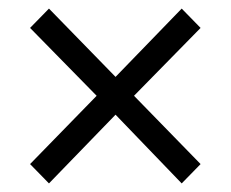

<svg xmlns="http://www.w3.org/2000/svg" viewBox="-20 -553 537 447"><path d="M50 -171 205 -330 50 -488 94 -533 249 -374 403 -533 447 -488 292 -330 447 -171 403 -126 249 -286 94 -126Z"/></svg>

Font: RibengUni
Style: Regular
Weight: 400
Designer: (1) Dr. Andrew Glass (Program Manager at Microsoft Corporation)
(2) Bivuti Chakma (Suz Moriz)
(3) Paul D. Hunt (Adobe Co
Foundry: Bivuti Chakma and Jyoti Chakma
Version: Version 1.2020